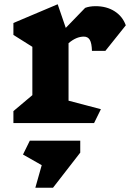

<svg xmlns="http://www.w3.org/2000/svg" viewBox="-20 -578 611 902"><path d="M302 -375V-105L454 -65L422 0H43V-56L132 -131V-358L43 -414V-470L251 -558L289 -447L380 -541Q401 -549 429 -549Q481 -549 518.5 -525Q556 -501 571 -459L475 -339H412Q411 -375 402 -390.5Q393 -406 374 -406Q338 -406 302 -375ZM357 139 229 304H146L176 198L88 148L120 83H357Z"/></svg>

Font: InknutAntiqua
Style: Bold
Weight: 700
Designer: Claus Eggers Srensen
Foundry: Claus Eggers Srensen
Version: Version 1.000; ttfautohint (v1.2) -l 7 -r 28 -G 50 -x 13 -D 